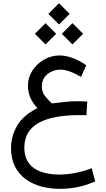

<svg xmlns="http://www.w3.org/2000/svg" viewBox="-20 -833 659 1190"><path d="M521 -203.1C507.3 -203.6 497.1 -204.6 490.2 -205.1C482.9 -205.6 473.6 -205.6 462.4 -205.6C437 -205.6 412.1 -204.6 387.7 -202.1C363.3 -199.7 334.5 -196.3 301.3 -191.9C288.1 -204.1 274.9 -218.8 260.7 -235.4C246.6 -251.5 239.3 -272 239.3 -296.9C239.3 -329.1 251 -354.5 273.9 -373.5C296.9 -392.1 323.2 -401.4 353.5 -401.4C388.7 -401.4 431.6 -386.2 482.4 -356.4L514.6 -428.7C455.6 -469.2 399.9 -489.3 348.6 -489.3C314.5 -489.3 282.7 -480.5 252.9 -463.4C223.1 -446.3 198.7 -423.3 180.7 -395.5C162.6 -367.2 153.3 -336.4 153.3 -303.7C153.3 -252.4 168.5 -210.9 211.4 -162.6C151.4 -132.3 108.9 -95.2 85 -51.8C60.5 -7.8 48.3 38.1 48.3 85.4C48.3 265.1 194.3 337.4 351.1 337.4C428.7 337.4 502 321.8 570.3 291L547.9 209.5C491.7 232.4 416.5 249 344.7 249C307.1 249 272.5 243.7 239.7 233.4C174.8 212.4 130.9 165.5 130.9 81.5C130.9 -43.5 228.5 -119.6 474.6 -119.6H491.2C496.6 -119.6 504.4 -119.1 515.6 -118.7ZM196.3 -623.5 262.2 -557.6 328.1 -623.5 262.2 -689.5ZM363.3 -623.5 429.2 -557.6 495.1 -623.5 429.2 -689.5ZM279.8 -747.1 345.7 -681.2 411.6 -747.1 345.7 -813Z"/></svg>

Font: Vazirmatn
Style: Regular
Weight: 400
Designer: Saber Rastikerdar
Foundry: Saber Rastikerdar
Version: Version 33.003